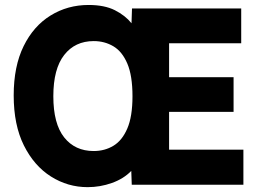

<svg xmlns="http://www.w3.org/2000/svg" viewBox="-20 -762 1062 792"><path d="M341.5 10Q259.5 10 190 -34Q120.5 -78 78.5 -162.2Q36.5 -246.5 36.5 -368.5Q36.5 -488.5 77.5 -571.8Q118.5 -655 188.8 -698.2Q259 -741.5 345.5 -741.5Q411 -741.5 454 -719.8Q497 -698 522.5 -666L524.5 -727H975V-583.5H677.5V-443.5H943.5V-300.5H677.5V-144.5H984V0H523.5L521.5 -57Q490 -24.5 441.5 -7.2Q393 10 341.5 10ZM366.5 -139Q412 -139 448 -160.8Q484 -182.5 505.2 -232Q526.5 -281.5 526.5 -365Q526.5 -450 505.2 -499.8Q484 -549.5 447.8 -571Q411.5 -592.5 366.5 -592.5Q289.5 -592.5 244.8 -535.2Q200 -478 200 -365Q200 -251.5 244.8 -195.2Q289.5 -139 366.5 -139Z"/></svg>

Font: Spline Sans
Style: Bold
Weight: 700
Designer: Eben Sorkin, Mirko Velimirovic
Foundry: Sorkin Type
Version: Version 1.000; ttfautohint (v1.8.3)